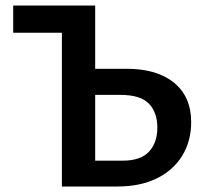

<svg xmlns="http://www.w3.org/2000/svg" viewBox="-20 -678 756 698"><path d="M205 0V-658H326V-94H427Q491 -94 521.5 -126.5Q552 -159 552 -214Q552 -269 521.5 -301Q491 -333 418 -333H284V-428H440Q551 -428 613 -377Q675 -326 675 -234Q675 -165 642.5 -112Q610 -59 550 -29.5Q490 0 407 0ZM28 -559V-658H259V-559Z"/></svg>

Font: Ysabeau Office
Style: Bold
Weight: 700
Designer: Christian Thalmann (Catharsis Fonts)
Version: Version 2.001;gftools[0.9.30]; featfreeze: tnum,lnum,ss02